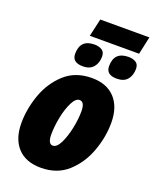

<svg xmlns="http://www.w3.org/2000/svg" viewBox="-163 -979 866 1080"><g transform="rotate(20 270.0 -439.0)"><path d="M517 -782 540 -888H246L222 -782ZM327 -695Q327 -723 308.5 -734Q290 -745 265 -745Q179 -745 179 -659Q179 -607 243 -607Q285 -607 306 -632Q327 -657 327 -695ZM530 -695Q530 -723 512 -734Q494 -745 469 -745Q382 -745 382 -659Q382 -607 446 -607Q489 -607 509.5 -632Q530 -657 530 -695ZM503 -363Q503 -457 454 -510Q405 -563 316 -563Q217 -563 153 -504.5Q89 -446 58.5 -360Q28 -274 28 -190Q28 -96 76.5 -43Q125 10 216 10Q313 10 376.5 -47.5Q440 -105 471.5 -191Q503 -277 503 -363ZM208 -187Q208 -235 219 -290Q230 -345 249.5 -384Q269 -423 292 -423Q323 -423 323 -366Q323 -319 311.5 -264Q300 -209 280.5 -169.5Q261 -130 237 -130Q208 -130 208 -187Z"/></g></svg>

Font: Noto Sans Display SemiCondensed Black
Style: Italic
Weight: 900
Width: 4
Designer: Monotype Design team
Foundry: Monotype Imaging Inc.
Version: 1.000